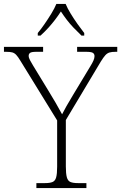

<svg xmlns="http://www.w3.org/2000/svg" viewBox="-30 -951 613 971"><path d="M154 0V-25H198Q222 -25 235.5 -30.5Q249 -36 254 -54Q259 -72 259 -108V-342L73 -644Q61 -664 52 -673.5Q43 -683 32 -686Q21 -689 0 -689H-10V-714H188V-689H154Q129 -689 122 -683.5Q115 -678 115 -669Q115 -659 121.5 -647Q128 -635 137 -620L215 -492Q234 -461 251.5 -431Q269 -401 284 -373Q292 -389 306 -414Q320 -439 339 -470L427 -616Q437 -632 442.5 -644.5Q448 -657 448 -667Q448 -678 440 -683.5Q432 -689 405 -689H360V-714H563V-689H555Q535 -689 523.5 -685.5Q512 -682 502.5 -671.5Q493 -661 480 -640L303 -344V-109Q303 -73 308 -54.5Q313 -36 326.5 -30.5Q340 -25 364 -25H407V0ZM161 -784Q177 -803 195 -829Q213 -855 229.5 -882Q246 -909 255 -931H302Q311 -909 327.5 -882Q344 -855 362.5 -829Q381 -803 396 -784V-771H382Q359 -793 341 -812Q323 -831 308 -850.5Q293 -870 278 -893Q263 -870 248 -850.5Q233 -831 216 -812Q199 -793 175 -771H161Z"/></svg>

Font: Noto Serif Gujarati ExtraLight
Style: Regular
Weight: 250
Version: Version 2.102